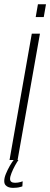

<svg xmlns="http://www.w3.org/2000/svg" viewBox="-59 -755 237 906"><path d="M120 -735 109.5 -674.5H147.5L158 -735ZM-14 0H24L129.5 -596H91ZM2.5 131.5Q11.5 131.5 20.5 130.5Q29.5 129.5 36.2 127.5Q43 125.5 46.5 124.5L48 100.5Q44 102 38.2 103.8Q32.5 105.5 25.5 106.5Q18.5 107.5 12 107.5Q0.5 107.5 -5.5 103Q-11.5 98.5 -11.5 89Q-11.5 78.5 -4.5 61Q2.5 43.5 12 26.2Q21.5 9 28 0H5.5Q-2.5 10 -12.8 27.8Q-23 45.5 -31 64.8Q-39 84 -39 99Q-39 111.5 -33 118.5Q-27 125.5 -17.8 128.5Q-8.5 131.5 2.5 131.5Z"/></svg>

Font: Anybody Condensed ExtraLight
Style: Italic
Weight: 250
Width: 3
Italic angle: -10°
Version: Version 1.113;gftools[0.9.25]